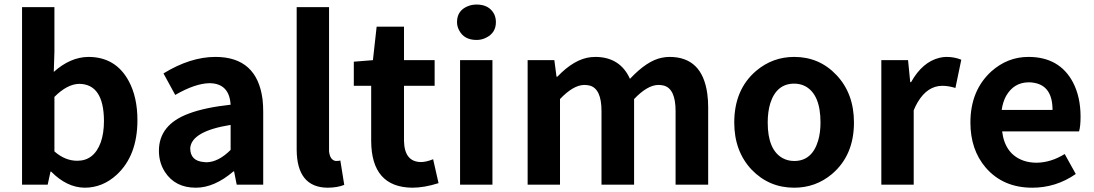

<svg xmlns="http://www.w3.org/2000/svg" viewBox="-20 -830 4918 863"><path d="M360.4 13.7Q280.3 12.7 210 -58.6H207L194.3 0H79.1V-797.9H224.6V-596.7L221.7 -506.8Q295.9 -573.2 377 -574.2Q500 -574.2 558.6 -465.8Q597.7 -393.6 597.7 -290Q597.7 -130.9 504.9 -44.9Q441.4 13.7 360.4 13.7ZM327.1 -107.4Q402.3 -107.4 432.6 -189.5Q447.3 -230.5 447.3 -287.1Q446.3 -452.1 335.9 -453.1Q282.2 -452.1 224.6 -394.5V-149.4Q272.5 -107.4 327.1 -107.4Z M860.4 13.7Q767.6 13.7 721.7 -56.6Q694.3 -98.6 694.3 -152.3Q694.3 -269.5 828.1 -319.3Q900.4 -346.7 1016.6 -359.4Q1010.7 -455.1 921.9 -456.1Q857.4 -455.1 767.6 -403.3L714.8 -500Q835.9 -574.2 948.2 -574.2Q1135.7 -574.2 1160.2 -382.8Q1163.1 -356.4 1163.1 -327.1V0H1043.9L1032.2 -59.6H1029.3Q943.4 13.7 860.4 13.7ZM908.2 -100.6Q961.9 -101.6 1016.6 -156.2V-268.6Q840.8 -240.2 835 -164.1Q835 -106.4 896.5 -101.6Q902.3 -100.6 908.2 -100.6Z M1451.2 13.7Q1314.5 11.7 1313.5 -157.2V-797.9H1459V-150.4Q1462.9 -110.4 1489.3 -106.4Q1501 -106.4 1509.8 -108.4L1527.3 1Q1496.1 13.7 1451.2 13.7Z M1833 13.7Q1649.4 11.7 1648.4 -196.3V-444.3H1570.3V-552.7L1656.2 -559.6L1672.9 -710H1795.9V-559.6H1933.6V-444.3H1795.9V-196.3Q1797.9 -102.5 1872.1 -101.6Q1895.5 -101.6 1926.8 -114.3L1951.2 -6.8Q1886.7 13.7 1833 13.7Z M2047.9 0V-559.6H2193.4V0ZM2122.1 -650.4Q2066.4 -650.4 2043.9 -693.4Q2034.2 -710.9 2034.2 -730.5Q2034.2 -782.2 2082 -801.8Q2100.6 -809.6 2122.1 -809.6Q2178.7 -809.6 2201.2 -766.6Q2209 -750 2209 -730.5Q2209 -681.6 2164.1 -660.2Q2144.5 -650.4 2122.1 -650.4Z M2351.6 0V-559.6H2471.7L2481.4 -485.4H2485.4Q2561.5 -565.4 2636.7 -573.2Q2647.5 -574.2 2657.2 -574.2Q2767.6 -573.2 2811.5 -475.6Q2888.7 -557.6 2954.1 -570.3Q2971.7 -574.2 2989.3 -574.2Q3136.7 -574.2 3159.2 -408.2Q3163.1 -379.9 3163.1 -348.6V0H3016.6V-331.1Q3016.6 -430.7 2963.9 -445.3Q2952.1 -448.2 2938.5 -448.2Q2889.6 -447.3 2830.1 -384.8V0H2683.6V-331.1Q2683.6 -430.7 2630.9 -445.3Q2619.1 -448.2 2605.5 -448.2Q2556.6 -447.3 2497.1 -384.8V0Z M3549.8 13.7Q3436.5 13.7 3358.4 -67.4Q3280.3 -150.4 3280.3 -279.3Q3280.3 -427.7 3378.9 -511.7Q3453.1 -574.2 3549.8 -574.2Q3663.1 -574.2 3740.2 -492.2Q3818.4 -409.2 3818.4 -279.3Q3818.4 -131.8 3719.7 -47.9Q3646.5 13.7 3549.8 13.7ZM3549.8 -106.4Q3629.9 -106.4 3657.2 -197.3Q3668 -233.4 3668 -279.3Q3668 -405.3 3599.6 -442.4Q3577.1 -454.1 3549.8 -454.1Q3470.7 -454.1 3442.4 -366.2Q3430.7 -328.1 3430.7 -279.3Q3430.7 -156.2 3498 -119.1Q3521.5 -106.4 3549.8 -106.4Z M3941.4 0V-559.6H4061.5L4071.3 -460.9H4075.2Q4126 -551.8 4203.1 -570.3Q4219.7 -574.2 4234.4 -574.2Q4270.5 -574.2 4300.8 -561.5L4274.4 -434.6Q4243.2 -444.3 4215.8 -444.3Q4148.4 -444.3 4104.5 -370.1Q4094.7 -353.5 4086.9 -334V0Z M4620.1 13.7Q4488.3 13.7 4410.2 -77.1Q4341.8 -157.2 4341.8 -279.3Q4341.8 -422.9 4435.5 -508.8Q4508.8 -574.2 4602.5 -574.2Q4742.2 -574.2 4802.7 -460Q4836.9 -394.5 4836.9 -305.7Q4836.9 -261.7 4830.1 -239.3H4484.4Q4497.1 -136.7 4582 -107.4Q4608.4 -98.6 4639.6 -98.6Q4704.1 -99.6 4765.6 -137.7L4815.4 -47.9Q4726.6 13.7 4620.1 13.7ZM4482.4 -335.9H4710.9Q4710.9 -444.3 4627 -458Q4616.2 -460 4604.5 -460Q4537.1 -460 4502 -398.4Q4487.3 -371.1 4482.4 -335.9Z"/></svg>

Font: Taipei Sans TC Beta
Style: Bold
Weight: 700
Designer: JT Foundry
Foundry: JT Foundry
Version: Version 1.000